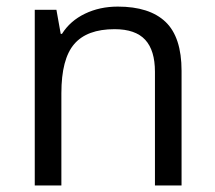

<svg xmlns="http://www.w3.org/2000/svg" viewBox="-20 -565 654 585"><path d="M452.1 0V-346.2Q452.1 -411.6 422.4 -443.8Q392.6 -476.1 329.1 -476.1Q245.1 -476.1 206.1 -430.7Q167 -385.3 167 -280.8V0H85.9V-535.2H151.9L165 -461.9H168.9Q193.8 -501.5 238.8 -523.2Q283.7 -544.9 338.9 -544.9Q435.5 -544.9 484.4 -498.3Q533.2 -451.7 533.2 -349.1V0Z"/></svg>

Font: f0_2797  
Style: Regular
Weight: 400
Foundry: Ascender Corporation
Version: Version 1.10